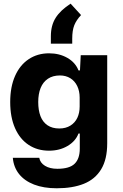

<svg xmlns="http://www.w3.org/2000/svg" viewBox="-20 -832 657 1029"><path d="M48.7 13.7H190.4Q195.1 40.7 221.1 56.6Q247 72.6 287.4 72.6Q352.3 72.6 379.9 45.6Q407.6 18.7 407.6 -35.7V-116.3H400.6Q384.9 -75 342 -49.7Q299.1 -24.4 243 -24.4Q180.3 -24.4 133.3 -55.6Q86.3 -86.7 60.5 -145.4Q34.7 -204.1 34.7 -285Q34.7 -366.1 60.7 -424.9Q86.7 -483.6 133.9 -514.9Q181 -546.3 243 -546.3Q298.4 -546.3 341.3 -521.7Q384.1 -497.1 400.6 -454.7H408.6L412.7 -536.3H554.6V-64.3Q554.6 22 522.1 75.4Q489.7 128.7 429.5 152.9Q369.3 177 283.9 177Q214 177 162.5 157.1Q111 137.1 81.9 100.4Q52.9 63.6 48.7 13.7ZM406.9 -261.3V-309.3Q406.9 -344 393.8 -371.1Q380.7 -398.1 356.7 -412.9Q332.7 -427.6 301.3 -427.6Q263 -427.6 236.8 -410Q210.6 -392.4 197.7 -360.5Q184.9 -328.6 184.9 -285Q184.9 -241 197 -209.4Q209.1 -177.9 234.6 -160.6Q260.1 -143.4 297.7 -143.4Q332.7 -143.4 357.4 -158.9Q382.1 -174.3 394.5 -200.6Q406.9 -227 406.9 -261.3ZM358.4 -812.4 414.4 -751.3Q388.9 -724.1 378 -696.4Q367.1 -668.6 367.1 -624.9V-598.1H252.6V-637.7Q252.6 -695.6 278.1 -736.2Q303.6 -776.9 358.4 -812.4Z"/></svg>

Font: Mona Sans VF XLt
Style: Regular
Weight: 200
Designer: Deni Anggara
Foundry: GitHub
Version: Version 2.000;Glyphs 3.2.3 (3260)